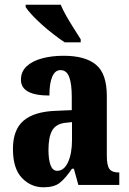

<svg xmlns="http://www.w3.org/2000/svg" viewBox="-20 -786 550 816"><path d="M165 10Q111 10 73 -30Q35 -70 35 -153Q35 -235 80.5 -273.5Q126 -312 218 -315L285 -318V-374Q285 -430 274 -459Q263 -488 237 -488Q214 -488 202 -460Q190 -432 190 -380Q69 -380 69 -447Q69 -482 93.5 -504.5Q118 -527 159 -538Q200 -549 250 -549Q342 -549 388 -511Q434 -473 434 -378V-124Q434 -83 445 -68Q456 -53 484 -53H487V0H313L294 -69H286Q258 -28 234 -9Q210 10 165 10ZM223 -60Q252 -60 269 -96.5Q286 -133 286 -191V-267L257 -264Q217 -259 201.5 -231Q186 -203 186 -149Q186 -107 195 -83.5Q204 -60 223 -60ZM255 -606Q234 -620 208.5 -639.5Q183 -659 158.5 -681Q134 -703 115.5 -723Q97 -743 89 -756V-766H238Q247 -744 262.5 -717Q278 -690 294.5 -664Q311 -638 323 -619V-606Z"/></svg>

Font: Noto Serif Ethiopic ExtraCondensed ExtraBold
Style: Regular
Weight: 800
Width: 2
Designer: Monotype Design Team
Foundry: Monotype Imaging Inc.
Version: Version 2.102; ttfautohint (v1.8.4.7-5d5b)